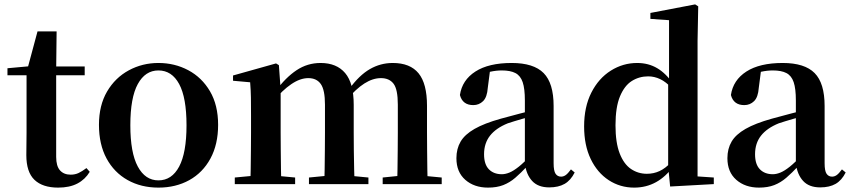

<svg xmlns="http://www.w3.org/2000/svg" viewBox="-20 -839 3877 875"><path d="M169 -496V-536H366V-496ZM245 16Q174 16 137 -19.5Q100 -55 100 -132Q100 -160 100.5 -182.5Q101 -205 101 -235V-496H14V-528L124 -538L105 -525L151 -696H238L236 -519V-509V-124Q236 -82 253.5 -62.5Q271 -43 302 -43Q322 -43 338 -50.5Q354 -58 374 -73L389 -56Q368 -21 332.5 -2.5Q297 16 245 16Z M702 16Q623 16 561.5 -18.5Q500 -53 465.5 -117Q431 -181 431 -270Q431 -359 468 -422Q505 -485 567 -518.5Q629 -552 702 -552Q776 -552 838 -519Q900 -486 937 -423Q974 -360 974 -270Q974 -181 939 -116.5Q904 -52 842.5 -18Q781 16 702 16ZM702 -17Q763 -17 796.5 -80Q830 -143 830 -268Q830 -394 796.5 -456Q763 -518 702 -518Q642 -518 608 -456Q574 -394 574 -268Q574 -143 608 -80Q642 -17 702 -17Z M1050 0V-30L1156 -40H1219L1325 -30V0ZM1120 0Q1122 -25 1122.5 -67Q1123 -109 1123.5 -154.5Q1124 -200 1124 -235V-311Q1124 -361 1123.5 -394Q1123 -427 1120 -464L1042 -471V-495L1238 -550L1251 -542L1259 -431V-428V-235Q1259 -200 1259.5 -154.5Q1260 -109 1260.5 -67Q1261 -25 1262 0ZM1388 0V-30L1491 -40H1555L1659 -30V0ZM1457 0Q1459 -25 1459.5 -66.5Q1460 -108 1460.5 -153.5Q1461 -199 1461 -235V-362Q1461 -429 1442 -456Q1423 -483 1385 -483Q1348 -483 1307.5 -455.5Q1267 -428 1227 -379L1222 -426H1238Q1282 -486 1331.5 -519Q1381 -552 1441 -552Q1514 -552 1553 -506Q1592 -460 1592 -361V-235Q1592 -199 1592.5 -153.5Q1593 -108 1594 -66.5Q1595 -25 1596 0ZM1724 0V-30L1822 -40H1888L1993 -30V0ZM1790 0Q1791 -25 1791.5 -66.5Q1792 -108 1792.5 -153.5Q1793 -199 1793 -235V-362Q1793 -432 1773.5 -457.5Q1754 -483 1716 -483Q1679 -483 1640.5 -458.5Q1602 -434 1559 -383L1552 -434H1572Q1617 -496 1665.5 -524Q1714 -552 1770 -552Q1849 -552 1887.5 -505Q1926 -458 1926 -357V-235Q1926 -199 1926.5 -153.5Q1927 -108 1927.5 -66.5Q1928 -25 1929 0Z M2204 16Q2141 16 2100.5 -19.5Q2060 -55 2060 -118Q2060 -161 2079 -193.5Q2098 -226 2142.5 -251.5Q2187 -277 2262 -298Q2302 -309 2351.5 -322Q2401 -335 2441 -344V-319Q2401 -309 2361 -297.5Q2321 -286 2294 -277Q2240 -255 2213 -220.5Q2186 -186 2186 -136Q2186 -90 2208 -67.5Q2230 -45 2267 -45Q2283 -45 2301.5 -52.5Q2320 -60 2344.5 -79.5Q2369 -99 2402 -135L2418 -82H2383Q2354 -51 2328.5 -29Q2303 -7 2273.5 4.5Q2244 16 2204 16ZM2483 15Q2432 15 2405 -14.5Q2378 -44 2372 -94V-97V-381Q2372 -435 2362 -464.5Q2352 -494 2329 -506Q2306 -518 2267 -518Q2241 -518 2214 -512Q2187 -506 2151 -491L2213 -516L2203 -439Q2200 -396 2181.5 -378Q2163 -360 2137 -360Q2088 -360 2076 -406Q2086 -474 2146.5 -513Q2207 -552 2312 -552Q2412 -552 2457.5 -506Q2503 -460 2503 -356V-95Q2503 -60 2512 -47Q2521 -34 2537 -34Q2548 -34 2558 -41Q2568 -48 2582 -67L2599 -53Q2581 -17 2553 -1Q2525 15 2483 15Z M2870 16Q2806 16 2754 -18Q2702 -52 2672 -114.5Q2642 -177 2642 -263Q2642 -352 2675 -417Q2708 -482 2763.5 -517Q2819 -552 2884 -552Q2935 -552 2975.5 -528Q3016 -504 3050 -454H3059L3042 -437Q3015 -466 2988.5 -478.5Q2962 -491 2934 -491Q2893 -491 2859.5 -470Q2826 -449 2805.5 -400Q2785 -351 2785 -268Q2785 -189 2804 -140Q2823 -91 2855.5 -69Q2888 -47 2928 -47Q2959 -47 2986 -59.5Q3013 -72 3040 -101L3059 -81H3048Q3015 -34 2970 -9Q2925 16 2870 16ZM3034 11 3025 -81V-83V-457L3029 -468V-747L2944 -753V-780L3148 -819L3162 -810L3159 -653V-35L3233 -30V0Z M3439 16Q3376 16 3335.5 -19.5Q3295 -55 3295 -118Q3295 -161 3314 -193.5Q3333 -226 3377.5 -251.5Q3422 -277 3497 -298Q3537 -309 3586.5 -322Q3636 -335 3676 -344V-319Q3636 -309 3596 -297.5Q3556 -286 3529 -277Q3475 -255 3448 -220.5Q3421 -186 3421 -136Q3421 -90 3443 -67.5Q3465 -45 3502 -45Q3518 -45 3536.5 -52.5Q3555 -60 3579.5 -79.5Q3604 -99 3637 -135L3653 -82H3618Q3589 -51 3563.5 -29Q3538 -7 3508.5 4.5Q3479 16 3439 16ZM3718 15Q3667 15 3640 -14.5Q3613 -44 3607 -94V-97V-381Q3607 -435 3597 -464.5Q3587 -494 3564 -506Q3541 -518 3502 -518Q3476 -518 3449 -512Q3422 -506 3386 -491L3448 -516L3438 -439Q3435 -396 3416.5 -378Q3398 -360 3372 -360Q3323 -360 3311 -406Q3321 -474 3381.5 -513Q3442 -552 3547 -552Q3647 -552 3692.5 -506Q3738 -460 3738 -356V-95Q3738 -60 3747 -47Q3756 -34 3772 -34Q3783 -34 3793 -41Q3803 -48 3817 -67L3834 -53Q3816 -17 3788 -1Q3760 15 3718 15Z"/></svg>

Font: Noto Serif SC ExtraLight
Style: Bold
Weight: 700
Version: Version 2.002-H1;hotconv 1.1.0;makeotfexe 2.6.0